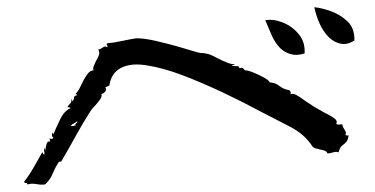

<svg xmlns="http://www.w3.org/2000/svg" viewBox="-20 -611 1040 532"><path d="M946 -236Q944 -222 939 -217Q934 -212 928 -207.5Q922 -203 918 -189Q912 -191 908 -190Q904 -189 900 -188Q897 -187 894 -186.5Q891 -186 887 -186Q886 -192 876.5 -194.5Q867 -197 858 -199Q849 -201 846 -205Q824 -239 784.5 -259.5Q745 -280 702 -302Q654 -328 598 -354.5Q542 -381 487 -402Q432 -423 386 -430Q343 -437 315.5 -423Q288 -409 283 -374Q280 -373 277.5 -371.5Q275 -370 272 -369Q276 -362 271.5 -357Q267 -352 261 -350Q263 -344 258 -336.5Q253 -329 245 -320Q241 -316 237 -311.5Q233 -307 230 -302Q210 -271 190 -234.5Q170 -198 150 -164Q149 -163 146 -163Q143 -163 142 -161Q132 -145 125.5 -129Q119 -113 105 -100Q97 -99 91 -99.5Q85 -100 80 -101Q75 -102 69.5 -102Q64 -102 56 -100Q55 -105 51.5 -104Q48 -103 47 -108Q61 -125 75.5 -151Q90 -177 97 -189Q98 -189 99 -186Q101 -182 103 -183Q103 -186 103 -190Q102 -192 102 -195Q102 -198 103 -203L105 -194Q106 -196 107 -203Q108 -209 110 -214.5Q112 -220 119 -219L117 -228Q125 -223 128 -230Q124 -232 124 -236Q124 -240 125 -244L128 -239Q135 -256 146.5 -280Q158 -304 175 -311Q175 -313 172 -313.5Q169 -314 167 -314Q168 -317 170 -319Q172 -321 173 -323Q176 -325 177 -327.5Q178 -330 178 -336Q180 -336 180 -333Q180 -330 180 -330Q185 -334 185 -340Q185 -346 194 -347Q194 -349 191.5 -349.5Q189 -350 189 -350Q198 -360 205 -375.5Q212 -391 220.5 -403.5Q229 -416 239 -416Q237 -422 240 -428.5Q243 -435 246 -442Q251 -450 254 -458Q257 -466 252 -474Q256 -474 258.5 -475.5Q261 -477 264 -479Q267 -481 270 -482Q273 -483 277 -480Q279 -481 277 -485Q274 -488 277 -491Q292 -492 318 -497.5Q344 -503 358 -505Q380 -505 412.5 -497.5Q445 -490 476.5 -481Q508 -472 527 -466Q534 -464 539.5 -464Q545 -464 549 -463Q557 -462 566 -458Q575 -454 584 -449Q596 -443 608 -438Q620 -433 630 -433Q630 -431 625.5 -430.5Q621 -430 621 -430Q623 -428 630 -428Q635 -428 639 -427.5Q643 -427 643 -422Q650 -424 653 -422Q656 -420 657 -418Q659 -416 660 -416Q668 -416 683.5 -409.5Q699 -403 712.5 -395.5Q726 -388 727 -383Q742 -381 748 -377Q754 -373 760.5 -368.5Q767 -364 782 -361Q786 -357 785.5 -353.5Q785 -350 785 -350Q792 -353 802.5 -347Q813 -341 825 -332Q831 -328 837 -324Q843 -320 849 -316Q856 -312 863 -308Q870 -304 877 -300Q893 -292 904.5 -284.5Q916 -277 912 -269Q912 -265 921 -266Q927 -267 929 -266Q929 -262 931 -258Q933 -254 935 -251Q941 -242 937 -239Q939 -235 942.5 -235.5Q946 -236 946 -236ZM962 -499Q942 -486 923.5 -490Q905 -494 891 -508Q875 -524 865 -547Q855 -570 851 -591Q872 -589 898 -579.5Q924 -570 943.5 -551Q963 -532 962 -499ZM824 -463Q802 -456 785.5 -461Q769 -466 757 -477Q742 -492 732.5 -514Q723 -536 715 -555Q738 -559 764 -548.5Q790 -538 808 -516Q826 -494 824 -463ZM194 -275Q193 -274 188 -271Q184 -269 180 -266.5Q176 -264 178 -261L191 -264Q186 -265 191 -269Q196 -273 194 -275Z"/></svg>

Font: Yuji Boku
Style: Regular
Weight: 400
Designer: Kataoka Yuji
Foundry: Kinuta Font Factory
Version: Version 3.002